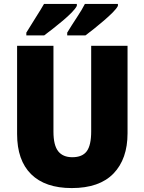

<svg xmlns="http://www.w3.org/2000/svg" viewBox="-20 -1040 735 977"><path d="M629 -362Q629 -231 557.5 -157Q486 -83 345 -83Q210 -83 138.5 -153.5Q67 -224 67 -358V-807H252V-370Q252 -301 276 -270.5Q300 -240 348 -240Q399 -240 421.5 -270.5Q444 -301 444 -371V-807H629ZM580 -1010Q573 -996 553.5 -976.5Q534 -957 509 -935.5Q484 -914 459 -894Q434 -874 415 -860H322V-874Q345 -912 371.5 -952Q398 -992 412 -1020H580ZM371 -1010Q364 -996 345 -976.5Q326 -957 300.5 -935.5Q275 -914 250 -894.5Q225 -875 205 -860H114V-874Q137 -912 162.5 -952Q188 -992 204 -1020H371Z"/></svg>

Font: Noto Sans Telugu UI SemiCondensed Black
Style: Regular
Weight: 900
Width: 4
Designer: Jelle Bosma - Monotype Design Team
Foundry: Monotype Imaging Inc.
Version: Version 2.005; ttfautohint (v1.8.4.7-5d5b)